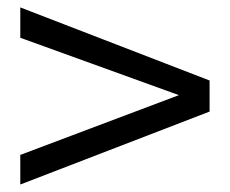

<svg xmlns="http://www.w3.org/2000/svg" viewBox="-20 -533 614 513"><path d="M34.2 -40V-119.1L458 -278.8L34.2 -432.1V-513.2L540 -317.9V-234.9Z"/></svg>

Font: Overused Grotesk
Style: Regular
Weight: 400
Version: Version 0.002